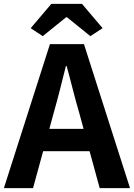

<svg xmlns="http://www.w3.org/2000/svg" viewBox="-24 -968 689 988"><path d="M196 -782 316 -879H321L441 -782L504 -823L398 -948H240L134 -823ZM-4 0H146L198 -190H437L489 0H645L408 -741H233ZM230 -305 252 -386C274 -463 295 -547 315 -628H319C341 -549 361 -463 384 -386L406 -305Z"/></svg>

Font: Noto Sans CJK TC
Style: Bold
Weight: 700
Designer: Ryoko NISHIZUKA 西塚涼子 (kana, bopomofo & ideographs); Paul D. Hunt (Latin, Greek & Cyrillic); Sandoll Communications 산돌커뮤니
Foundry: Adobe
Version: Version 2.004;hotconv 1.0.118;makeotfexe 2.5.65603